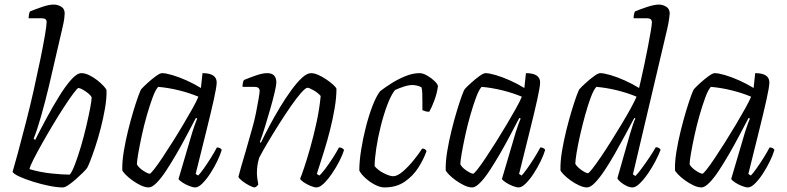

<svg xmlns="http://www.w3.org/2000/svg" viewBox="-20 -820 3441 840"><path d="M255 0Q230 0 195 -7Q160 -14 125 -25Q90 -36 65 -47.5Q40 -59 35 -68Q42 -91 58 -150Q74 -209 93 -283Q111 -352 127 -423.5Q143 -495 156 -558Q169 -621 176.5 -665Q184 -709 184 -724Q184 -740 163 -740H105Q105 -745 106.5 -754.5Q108 -764 111 -770Q138 -781 166.5 -790.5Q195 -800 215 -800Q232 -800 247.5 -791Q263 -782 263 -761Q263 -754 261 -738Q259 -722 252 -693L194 -443Q178 -376 160 -312.5Q142 -249 127 -213L134 -208Q156 -252 183 -302Q210 -352 238 -397.5Q266 -443 291.5 -471.5Q317 -500 336 -500Q352 -500 370.5 -491Q389 -482 405.5 -469Q422 -456 433.5 -443.5Q445 -431 446 -425Q447 -390 439.5 -346.5Q432 -303 420.5 -258.5Q409 -214 396.5 -176.5Q384 -139 374 -114Q364 -89 361 -85Q356 -78 342.5 -64.5Q329 -51 312 -36Q295 -21 279.5 -10.5Q264 0 255 0ZM285 -56Q295 -67 308 -101Q321 -135 334 -179Q347 -223 357.5 -268Q368 -313 374.5 -347Q381 -381 381 -394Q377 -403 365 -412.5Q353 -422 341 -428.5Q329 -435 323 -435Q319 -435 302 -412.5Q285 -390 261.5 -354Q238 -318 212.5 -275.5Q187 -233 164.5 -193Q142 -153 126.5 -122.5Q111 -92 109 -80Q157 -66 205.5 -61Q254 -56 285 -56Z M631 0Q615 0 596 -9Q577 -18 559 -31Q541 -44 529 -56.5Q517 -69 515 -75Q514 -112 521.5 -157.5Q529 -203 540.5 -249.5Q552 -296 564 -335.5Q576 -375 585.5 -401Q595 -427 599 -431Q607 -440 625 -456.5Q643 -473 661.5 -486.5Q680 -500 689 -500Q705 -500 734 -491.5Q763 -483 796.5 -468Q830 -453 859 -435L866 -500Q928 -500 928 -459Q928 -441 915.5 -384.5Q903 -328 882 -244Q861 -160 836 -59L847 -52Q856 -61 871 -82Q886 -103 902 -128.5Q918 -154 929 -175Q937 -175 943 -171.5Q949 -168 950 -164Q944 -143 930.5 -115Q917 -87 900 -61Q883 -35 865.5 -17.5Q848 0 834 0Q824 0 807.5 -6.5Q791 -13 777.5 -22Q764 -31 761 -37L812 -210Q821 -242 830.5 -269Q840 -296 843 -301L837 -304Q819 -270 797.5 -229Q776 -188 752.5 -147.5Q729 -107 707 -73.5Q685 -40 665 -20Q645 0 631 0ZM635 -60Q639 -60 654 -79Q669 -98 690 -129.5Q711 -161 735 -199Q759 -237 781.5 -275Q804 -313 822 -345Q840 -377 848 -397Q810 -413 764 -424.5Q718 -436 672 -440Q660 -427 647.5 -393Q635 -359 622.5 -315.5Q610 -272 600.5 -228Q591 -184 585 -149.5Q579 -115 579 -101Q587 -86 607 -73Q627 -60 635 -60Z M1095 0Q1087 0 1070.5 -8.5Q1054 -17 1040 -28Q1026 -39 1023 -46Q1026 -59 1035 -90.5Q1044 -122 1057 -165.5Q1070 -209 1083 -257Q1093 -291 1100 -326.5Q1107 -362 1111.5 -388.5Q1116 -415 1116 -422Q1116 -440 1093 -440H1041Q1041 -458 1047 -470Q1074 -481 1101.5 -490.5Q1129 -500 1149 -500Q1189 -500 1189 -459Q1189 -448 1182 -417.5Q1175 -387 1163.5 -347Q1152 -307 1140 -267.5Q1128 -228 1117 -199L1121 -195Q1138 -230 1159.5 -270.5Q1181 -311 1205.5 -351.5Q1230 -392 1254.5 -425.5Q1279 -459 1301 -479.5Q1323 -500 1341 -500Q1355 -500 1373 -492Q1391 -484 1408.5 -472Q1426 -460 1438.5 -448.5Q1451 -437 1452 -431Q1452 -393 1444 -346Q1436 -299 1424 -251.5Q1412 -204 1399 -162.5Q1386 -121 1377 -93Q1368 -65 1366 -59L1377 -52Q1386 -59 1403 -81.5Q1420 -104 1437 -130.5Q1454 -157 1463 -175Q1472 -175 1478 -171Q1484 -167 1485 -164Q1479 -143 1465 -115.5Q1451 -88 1433 -61.5Q1415 -35 1397 -17.5Q1379 0 1365 0Q1355 0 1339 -6.5Q1323 -13 1309.5 -22Q1296 -31 1293 -38Q1298 -49 1310.5 -86Q1323 -123 1338 -176Q1353 -229 1365.5 -287.5Q1378 -346 1383 -400Q1371 -414 1352 -425Q1333 -436 1325 -436Q1317 -436 1297.5 -414Q1278 -392 1253 -356Q1228 -320 1202 -279Q1176 -238 1152.5 -198.5Q1129 -159 1114 -130Q1109 -114 1106.5 -97.5Q1104 -81 1104 -64Q1104 -43 1110 -13Q1108 -10 1105.5 -7Q1103 -4 1095 0Z M1662 0Q1643 0 1620 -12Q1597 -24 1578 -41.5Q1559 -59 1552 -74Q1552 -114 1560 -164.5Q1568 -215 1581 -265.5Q1594 -316 1610 -357.5Q1626 -399 1643 -421Q1661 -435 1689.5 -453.5Q1718 -472 1751.5 -486Q1785 -500 1816 -500Q1830 -500 1848.5 -489.5Q1867 -479 1881 -465.5Q1895 -452 1896 -443Q1892 -412 1880.5 -381Q1869 -350 1858 -331Q1849 -331 1842 -333Q1835 -335 1828 -338Q1828 -351 1828 -371Q1828 -391 1827.5 -410Q1827 -429 1824 -438Q1813 -444 1802 -446Q1791 -448 1784 -448Q1768 -448 1746.5 -441Q1725 -434 1708 -426Q1690 -403 1674 -360Q1658 -317 1645.5 -267Q1633 -217 1626 -170Q1619 -123 1619 -93Q1635 -74 1660.5 -61.5Q1686 -49 1700 -49Q1718 -49 1741.5 -69Q1765 -89 1788 -117Q1811 -145 1827 -170Q1841 -170 1846 -159Q1834 -124 1810.5 -87Q1787 -50 1750.5 -25Q1714 0 1662 0Z M2046 0Q2030 0 2011 -9Q1992 -18 1974 -31Q1956 -44 1944 -56.5Q1932 -69 1930 -75Q1929 -112 1936.5 -157.5Q1944 -203 1955.5 -249.5Q1967 -296 1979 -335.5Q1991 -375 2000.5 -401Q2010 -427 2014 -431Q2022 -440 2040 -456.5Q2058 -473 2076.5 -486.5Q2095 -500 2104 -500Q2120 -500 2149 -491.5Q2178 -483 2211.5 -468Q2245 -453 2274 -435L2281 -500Q2343 -500 2343 -459Q2343 -441 2330.5 -384.5Q2318 -328 2297 -244Q2276 -160 2251 -59L2262 -52Q2271 -61 2286 -82Q2301 -103 2317 -128.5Q2333 -154 2344 -175Q2352 -175 2358 -171.5Q2364 -168 2365 -164Q2359 -143 2345.5 -115Q2332 -87 2315 -61Q2298 -35 2280.5 -17.5Q2263 0 2249 0Q2239 0 2222.5 -6.5Q2206 -13 2192.5 -22Q2179 -31 2176 -37L2227 -210Q2236 -242 2245.5 -269Q2255 -296 2258 -301L2252 -304Q2234 -270 2212.5 -229Q2191 -188 2167.5 -147.5Q2144 -107 2122 -73.5Q2100 -40 2080 -20Q2060 0 2046 0ZM2050 -60Q2054 -60 2069 -79Q2084 -98 2105 -129.5Q2126 -161 2150 -199Q2174 -237 2196.5 -275Q2219 -313 2237 -345Q2255 -377 2263 -397Q2225 -413 2179 -424.5Q2133 -436 2087 -440Q2075 -427 2062.5 -393Q2050 -359 2037.5 -315.5Q2025 -272 2015.5 -228Q2006 -184 2000 -149.5Q1994 -115 1994 -101Q2002 -86 2022 -73Q2042 -60 2050 -60Z M2548 0Q2533 0 2513.5 -9Q2494 -18 2476 -31Q2458 -44 2446 -56.5Q2434 -69 2432 -75Q2431 -112 2438.5 -157.5Q2446 -203 2457.5 -249.5Q2469 -296 2481 -335.5Q2493 -375 2502.5 -401Q2512 -427 2516 -431Q2524 -440 2542 -456.5Q2560 -473 2578.5 -486.5Q2597 -500 2606 -500Q2622 -500 2651 -491.5Q2680 -483 2713.5 -468Q2747 -453 2776 -435Q2779 -447 2785.5 -476Q2792 -505 2800 -542.5Q2808 -580 2815 -617Q2822 -654 2827 -683Q2832 -712 2832 -722Q2832 -740 2812 -740H2752Q2752 -758 2758 -770Q2784 -781 2814 -790.5Q2844 -800 2863 -800Q2880 -800 2895 -790.5Q2910 -781 2910 -761Q2910 -758 2907.5 -738.5Q2905 -719 2899 -693L2749 -57L2760 -50Q2771 -61 2788 -84Q2805 -107 2822 -132.5Q2839 -158 2849 -176Q2858 -176 2863.5 -172Q2869 -168 2870 -164Q2862 -143 2847.5 -115Q2833 -87 2815 -61Q2797 -35 2779 -17.5Q2761 0 2747 0Q2735 0 2720.5 -7Q2706 -14 2695 -23.5Q2684 -33 2681 -40L2736 -233Q2743 -256 2749.5 -276Q2756 -296 2760 -301L2755 -304Q2737 -270 2715 -229Q2693 -188 2670 -147.5Q2647 -107 2624.5 -73.5Q2602 -40 2582.5 -20Q2563 0 2548 0ZM2552 -62Q2556 -62 2571 -81Q2586 -100 2607.5 -131.5Q2629 -163 2652.5 -200.5Q2676 -238 2699 -276Q2722 -314 2739.5 -346Q2757 -378 2765 -397Q2727 -413 2681 -424.5Q2635 -436 2589 -440Q2577 -427 2564.5 -393.5Q2552 -360 2540 -316.5Q2528 -273 2518 -229Q2508 -185 2502.5 -151Q2497 -117 2497 -103Q2502 -94 2513 -84.5Q2524 -75 2535.5 -68.5Q2547 -62 2552 -62Z M3049 0Q3033 0 3014 -9Q2995 -18 2977 -31Q2959 -44 2947 -56.5Q2935 -69 2933 -75Q2932 -112 2939.5 -157.5Q2947 -203 2958.5 -249.5Q2970 -296 2982 -335.5Q2994 -375 3003.5 -401Q3013 -427 3017 -431Q3025 -440 3043 -456.5Q3061 -473 3079.5 -486.5Q3098 -500 3107 -500Q3123 -500 3152 -491.5Q3181 -483 3214.5 -468Q3248 -453 3277 -435L3284 -500Q3346 -500 3346 -459Q3346 -441 3333.5 -384.5Q3321 -328 3300 -244Q3279 -160 3254 -59L3265 -52Q3274 -61 3289 -82Q3304 -103 3320 -128.5Q3336 -154 3347 -175Q3355 -175 3361 -171.5Q3367 -168 3368 -164Q3362 -143 3348.5 -115Q3335 -87 3318 -61Q3301 -35 3283.5 -17.5Q3266 0 3252 0Q3242 0 3225.5 -6.5Q3209 -13 3195.5 -22Q3182 -31 3179 -37L3230 -210Q3239 -242 3248.5 -269Q3258 -296 3261 -301L3255 -304Q3237 -270 3215.5 -229Q3194 -188 3170.5 -147.5Q3147 -107 3125 -73.5Q3103 -40 3083 -20Q3063 0 3049 0ZM3053 -60Q3057 -60 3072 -79Q3087 -98 3108 -129.5Q3129 -161 3153 -199Q3177 -237 3199.5 -275Q3222 -313 3240 -345Q3258 -377 3266 -397Q3228 -413 3182 -424.5Q3136 -436 3090 -440Q3078 -427 3065.5 -393Q3053 -359 3040.5 -315.5Q3028 -272 3018.5 -228Q3009 -184 3003 -149.5Q2997 -115 2997 -101Q3005 -86 3025 -73Q3045 -60 3053 -60Z"/></svg>

Font: Texturina Thin
Style: Italic
Weight: 100
Italic angle: -11°
Designer: Guillermo Torres Carreño
Foundry: Omnibus-Type
Version: Version 1.002; ttfautohint (v1.8.3)